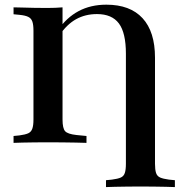

<svg xmlns="http://www.w3.org/2000/svg" viewBox="-20 -602 794 809"><path d="M121 -201.6V-472.6Q121 -498.4 116.1 -511.7Q111.3 -525 98.8 -531Q86.3 -537.1 62.1 -539.5L37.1 -541.9V-571Q52.4 -571 74.6 -570.2Q96.8 -569.4 122.2 -569Q147.6 -568.5 171.8 -568.5H181.5Q212.9 -568.5 243.5 -571V-201.6ZM171.8 -2.4Q147.6 -2.4 122.2 -2Q96.8 -1.6 74.6 -1.2Q52.4 -0.8 37.1 0V-29L62.1 -31.5Q86.3 -34.7 98.8 -40.3Q111.3 -46 116.1 -59.7Q121 -73.4 121 -98.4V-201.6H243.5V-98.4Q243.5 -61.3 254.4 -49.2Q265.3 -37.1 302.4 -33.1L344.4 -29V0Q325 -0.8 299.6 -1.2Q274.2 -1.6 246 -2Q217.7 -2.4 190.3 -2.4H183.1ZM510.5 -201.6V-375.8Q510.5 -463.7 481 -503.2Q451.6 -542.7 388.7 -542.7Q339.5 -542.7 300.4 -521Q261.3 -499.2 229.8 -452.4L224.2 -475Q260.5 -528.2 311.3 -555.2Q362.1 -582.3 428.2 -582.3Q528.2 -582.3 580.6 -525.4Q633.1 -468.5 633.1 -358.9V-201.6ZM561.3 183.9Q537.9 183.9 512.5 184.3Q487.1 184.7 464.5 185.1Q441.9 185.5 426.6 186.3V157.3L451.6 154.8Q476.6 151.6 489.1 146Q501.6 140.3 506 126.6Q510.5 112.9 510.5 87.9V-201.6H633.1V87.9Q633.1 112.9 637.5 126.6Q641.9 140.3 654.8 146Q667.7 151.6 691.9 154.8L716.9 157.3V186.3Q701.6 185.5 679 185.1Q656.5 184.7 631.5 184.3Q606.5 183.9 582.3 183.9H572.6Z"/></svg>

Font: Playfair 5pt SemiExpanded Light
Style: Bold
Weight: 700
Version: Version 2.203